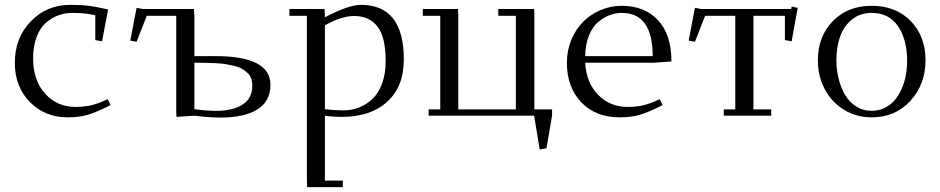

<svg xmlns="http://www.w3.org/2000/svg" viewBox="-20 -476 3867 790"><path d="M41 -217.8Q41 -319.8 106.4 -387.9Q171.9 -456.1 270 -456.1Q314 -456.1 346.2 -451.9Q378.4 -447.8 424.8 -437L399.9 -306.2L372.1 -311V-413.1Q333.5 -422.9 276.9 -422.9Q247.1 -422.9 219.7 -412.8Q192.4 -402.8 168.5 -381.8Q144.5 -360.8 130.4 -323.2Q116.2 -285.6 116.2 -235.8Q116.2 -145.5 165.5 -90.8Q214.8 -36.1 291 -36.1Q329.1 -36.1 358.9 -43.7Q388.7 -51.3 422.9 -67.9L435.1 -43.9Q378.9 -15.1 343.3 -4.2Q307.6 6.8 257.8 6.8Q165 6.8 103 -56.2Q41 -119.1 41 -217.8Z M516.1 -309.1 542 -443.8 566.9 -439H777.8L779.8 -411.1V-245.1H866.7Q1092.8 -245.1 1092.8 -127Q1092.8 -59.1 1038.8 -25.6Q984.9 7.8 887.7 7.8Q842.3 7.8 779.8 0L706.1 4.9L705.1 -20V-411.1H584L542 -304.2ZM779.8 -26.9Q824.7 -20 872.1 -20Q938 -20 978 -45.7Q1018.1 -71.3 1018.1 -123Q1018.1 -140.1 1013.2 -153.8Q1008.3 -167.5 997.3 -177Q986.3 -186.5 974.6 -193.6Q962.9 -200.7 943.4 -205.1Q923.8 -209.5 908 -212.2Q892.1 -214.8 866.9 -216.1Q841.8 -217.3 824.7 -217.5Q807.6 -217.8 779.8 -217.8Z M1170.9 -411.1V-439H1315.4L1316.9 -411.1V-404.8Q1414.6 -456.1 1464.8 -456.1Q1641.6 -456.1 1641.6 -231Q1641.6 -119.6 1573.2 -57.4Q1504.9 4.9 1386.7 4.9Q1350.6 4.9 1316.9 0V267.1H1390.6V293.9H1243.7L1242.7 267.1V-411.1ZM1316.9 -26.9Q1355.5 -22 1395.5 -22Q1427.7 -22 1457.5 -33.7Q1487.3 -45.4 1512.2 -68.6Q1537.1 -91.8 1552 -132.1Q1566.9 -172.4 1566.9 -224.1Q1566.9 -323.2 1533.2 -366.7Q1499.5 -410.2 1437.5 -410.2Q1415 -410.2 1390.6 -403.3Q1366.2 -396.5 1352.8 -390.1Q1339.4 -383.8 1316.9 -372.1Z M1719.7 -411.1V-439H1864.3L1865.7 -411.1V-25.9H2102.5V-411.1H2030.3V-439H2177.7L2178.7 -411.1V-25.9H2251.5V0L2228.5 133.8L2200.7 139.2L2177.7 0H1743.7V-25.9H1791.5V-411.1Z M2312.5 -217.8Q2312.5 -267.6 2330.6 -311.5Q2348.6 -355.5 2379.2 -386.2Q2409.7 -417 2451.2 -434.6Q2492.7 -452.1 2538.6 -452.1Q2632.3 -452.1 2687.5 -392.8Q2742.7 -333.5 2742.7 -223.1L2669.4 -217.8H2387.7Q2392.6 -134.8 2441.4 -85.4Q2490.2 -36.1 2562.5 -36.1Q2600.6 -36.1 2630.4 -43.7Q2660.2 -51.3 2694.3 -67.9L2706.5 -43.9Q2650.4 -15.1 2614.7 -4.2Q2579.1 6.8 2529.3 6.8Q2430.7 6.8 2371.6 -55.2Q2312.5 -117.2 2312.5 -217.8ZM2387.7 -245.1H2665.5Q2665.5 -422.9 2538.6 -422.9Q2512.2 -422.9 2487.3 -413.3Q2462.4 -403.8 2439.7 -384Q2417 -364.3 2402.8 -328.4Q2388.7 -292.5 2387.7 -245.1Z M2813.5 -309.1 2839.4 -443.8 2864.3 -439H3235.4L3237.3 -449.2L3262.2 -443.8L3237.3 -306.2L3209.5 -311V-411.1H3080.1V-25.9H3153.3V0H2958V-25.9H3005.4V-411.1H2881.3L2839.4 -304.2Z M3345.2 -228Q3345.2 -325.7 3406.5 -388.9Q3467.8 -452.1 3566.4 -452.1Q3666 -452.1 3727.1 -389.6Q3788.1 -327.1 3788.1 -228Q3788.1 -129.4 3726.1 -61.3Q3664.1 6.8 3566.4 6.8Q3502.4 6.8 3451.4 -25.1Q3400.4 -57.1 3372.8 -110.6Q3345.2 -164.1 3345.2 -228ZM3421.4 -228Q3421.4 -189.5 3430.4 -153.1Q3439.5 -116.7 3456.5 -86.7Q3473.6 -56.6 3502.2 -38.3Q3530.8 -20 3566.4 -20Q3595.7 -20 3620.1 -32Q3644.5 -43.9 3661.1 -63.7Q3677.7 -83.5 3689.7 -110.1Q3701.7 -136.7 3707 -166Q3712.4 -195.3 3712.4 -226.1Q3712.4 -312.5 3675.3 -367.7Q3638.2 -422.9 3566.4 -422.9Q3518.6 -422.9 3485.1 -395.5Q3451.7 -368.2 3436.5 -325.2Q3421.4 -282.2 3421.4 -228Z"/></svg>

Font: Dehuti
Style: Book
Weight: 400
Version: Version 1.2